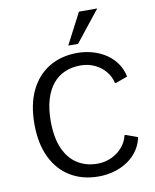

<svg xmlns="http://www.w3.org/2000/svg" viewBox="-102 -1034 904 1120"><g transform="rotate(-10 350.0 -473.5)"><path d="M391.1 9.8Q296.4 9.8 224.9 -33.2Q153.3 -76.2 113.8 -158Q74.2 -239.7 74.2 -356Q74.2 -472.2 113.8 -554Q153.3 -635.7 224.9 -678.7Q296.4 -721.7 391.1 -721.7Q426.8 -721.7 461.4 -714.4Q496.1 -707 527.6 -692.1Q559.1 -677.2 585 -655Q610.8 -632.8 628.9 -603Q647 -573.2 654.8 -535.6L586.4 -510.7H578.6Q569.8 -550.3 543.9 -581.1Q518.1 -611.8 480.2 -629.2Q442.4 -646.5 397.5 -646.5Q346.2 -646.5 304.4 -628.4Q262.7 -610.4 232.9 -574Q203.1 -537.6 187 -483.2Q170.9 -428.7 170.9 -356Q170.9 -259.3 199.2 -194.6Q227.5 -129.9 278.6 -97.4Q329.6 -64.9 397.5 -64.9Q442.4 -64.9 480.7 -82.8Q519 -100.6 545.4 -131.3Q571.8 -162.1 580.6 -201.2H588.4L656.7 -176.3Q648.9 -139.2 630.6 -109.1Q612.3 -79.1 586.2 -56.9Q560.1 -34.7 528.6 -19.8Q497.1 -4.9 461.9 2.4Q426.8 9.8 391.1 9.8ZM348.1 -772.9 443.8 -957H552.2L406.2 -772.9Z"/></g></svg>

Font: Comme
Style: Regular
Weight: 400
Designer: Vernon Adams
Foundry: Vernon Adams
Version: Version 1.000;gftools[0.9.27]